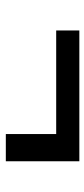

<svg xmlns="http://www.w3.org/2000/svg" viewBox="178 -540 312 709"><g transform="rotate(90 334.5 -186.0)"><path d="M576 -322.5V-51H475.5V-237H93V-322.5Z"/></g></svg>

Font: Merriweather 36pt Black
Style: Regular
Weight: 900
Version: Version 2.100